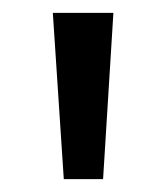

<svg xmlns="http://www.w3.org/2000/svg" viewBox="-20 -819 258 298"><path d="M156 -799H62L79 -541H140Z"/></svg>

Font: Noto Sans Sinhala ExtraCondensed
Style: Regular
Weight: 400
Width: 2
Designer: Jelle Bosma - Monotype Design Team
Foundry: Monotype Imaging Inc.
Version: Version 2.006